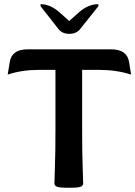

<svg xmlns="http://www.w3.org/2000/svg" viewBox="-20 -885 644 913"><path d="M243.7 -552.7H163.6Q83 -552.7 16.6 -530.3L26.4 -590.3Q36.1 -650.4 111.3 -650.4H508.8Q584 -650.4 593.8 -590.3L603.5 -530.3Q534.2 -552.7 452.6 -552.7H370.6V-267.6Q370.6 -156.2 373 -94.7Q375.5 -33.2 375.5 -12.7Q375.5 -2.9 365 2.4Q354.5 7.8 307.1 7.8Q260.3 7.8 249.5 2.4Q238.8 -2.9 238.8 -12.7Q238.8 -33.2 241.2 -94.7Q243.7 -156.2 243.7 -267.6ZM447.8 -865.2V-855.5L361.3 -747.1Q343.3 -724.1 309.6 -724.1Q275.4 -724.1 257.8 -747.1L172.9 -855.5V-865.2Q219.7 -865.2 264.2 -825.2L309.1 -785.2L354 -825.2Q398.9 -865.2 447.8 -865.2Z"/></svg>

Font: ALMAS
Style: Bold
Weight: 700
Designer: ALMAS Font/ by Husham Jawad Kadhim, derived from the Bainsely font by/ Paul James MIller
Foundry: High-Logic / Made with FontCreator
Version: Version 1.411;September 19, 2021;FontCreator 14.0.0.2814 32-